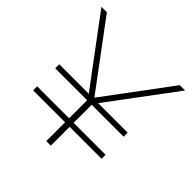

<svg xmlns="http://www.w3.org/2000/svg" viewBox="-188 -888 1046 1046"><g transform="rotate(45 334.5 -365.0)"><path d="M317 0V-321L12 -730H54L334 -354H336L616 -730H657L352 -321V0ZM71 -145V-176H598V-145ZM71 -315V-346H598V-315Z"/></g></svg>

Font: M PLUS 1 ExtraLight
Style: Regular
Weight: 250
Version: Version 1.001